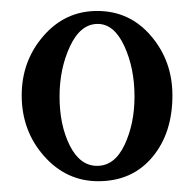

<svg xmlns="http://www.w3.org/2000/svg" viewBox="-20 -610 358 354"><path d="M161.1 -275.9Q102.1 -275.9 61 -322.5Q20 -369.1 20 -434.1Q20 -497.6 60.1 -543.7Q100.1 -589.8 159.2 -589.8Q219.2 -589.8 258.5 -543.7Q297.9 -497.6 297.9 -434.1Q297.9 -364.3 260.7 -320.1Q223.6 -275.9 161.1 -275.9ZM159.2 -304.2Q191.4 -304.2 209.7 -343Q228 -381.8 228 -432.1Q228 -484.4 209.2 -525.1Q190.4 -565.9 160.2 -565.9Q128.4 -565.9 109.1 -524.7Q89.8 -483.4 89.8 -432.1Q89.8 -379.4 108.6 -341.8Q127.4 -304.2 159.2 -304.2Z"/></svg>

Font: Junicode SmCond
Style: Regular
Weight: 400
Width: 4
Designer: Peter S. Baker
Version: Version 2.206